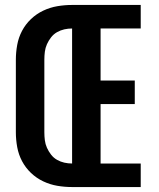

<svg xmlns="http://www.w3.org/2000/svg" viewBox="-20 -755 640 775"><path d="M271 0V-735H548V-640H386V-430H524V-335H386V-95H548V0ZM271 0Q241 0 211.5 -5Q182 -10 154.5 -23Q127 -36 105 -57Q83 -78 69 -104.5Q55 -131 49.5 -161Q44 -191 44 -221V-514Q44 -544 49.5 -574Q55 -604 69 -630.5Q83 -657 105 -678Q127 -699 154.5 -712Q182 -725 211.5 -730Q241 -735 271 -735V-640Q255 -640 239.5 -636.5Q224 -633 210 -625Q196 -617 186 -604Q176 -591 169.5 -576.5Q163 -562 161 -546Q159 -530 159 -514V-221Q159 -205 161 -189Q163 -173 169.5 -158.5Q176 -144 186 -131Q196 -118 210 -110Q224 -102 239.5 -98.5Q255 -95 271 -95Z"/></svg>

Font: Iosevka Extrabold Extended
Style: Regular
Weight: 800
Width: 7
Monospace: yes
Designer: Belleve Invis
Foundry: Belleve Invis
Version: Version 32.5.0; ttfautohint (v1.8.4)